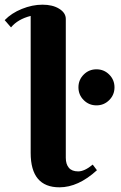

<svg xmlns="http://www.w3.org/2000/svg" viewBox="-20 -785 515 820"><path d="M261 -704V-111Q261 -84 274 -68.5Q287 -53 314 -53Q341 -53 376 -82L394 -58Q314 15 234 15Q111 15 111 -132V-717Q56 -703 27 -668L0 -699Q29 -729 73.5 -747Q118 -765 161.5 -765Q205 -765 233 -747.5Q261 -730 261 -704ZM337.5 -357.5Q315 -380 315 -412Q315 -444 337.5 -466.5Q360 -489 392 -489Q424 -489 446.5 -466.5Q469 -444 469 -412Q469 -380 446.5 -357.5Q424 -335 392 -335Q360 -335 337.5 -357.5Z"/></svg>

Font: Croissant One
Style: Regular
Weight: 400
Designer: Eduardo Rodriguez Tunni
Foundry: Eduardo Rodriguez Tunni
Version: Version 1.001